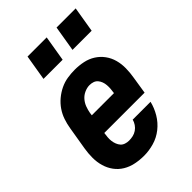

<svg xmlns="http://www.w3.org/2000/svg" viewBox="-218 -832 936 936"><g transform="rotate(-45 250.0 -364.0)"><path d="M210 8Q180 8 151 2Q122 -4 98 -18.5Q74 -33 57.5 -55.5Q41 -78 33 -105.5Q25 -133 25 -163Q25 -193 30 -223L50 -343Q54 -368 62.5 -393Q71 -418 86 -440Q101 -462 122 -479.5Q143 -497 167 -508.5Q191 -520 216.5 -524Q242 -528 267 -528Q297 -528 325.5 -522Q354 -516 377.5 -501Q401 -486 417.5 -463.5Q434 -441 441.5 -413.5Q449 -386 448.5 -356Q448 -326 443 -297L429 -208H151V-207Q149 -194 148 -181Q147 -168 148.5 -156Q150 -144 154.5 -132.5Q159 -121 166.5 -112.5Q174 -104 186 -100Q198 -96 210 -96Q224 -96 237.5 -99Q251 -102 263 -110Q275 -118 283.5 -130.5Q292 -143 295 -156H418Q410 -122 391 -90Q372 -58 343 -35Q314 -12 279 -2Q244 8 210 8ZM169 -312H322V-313Q324 -326 325 -338.5Q326 -351 325 -363.5Q324 -376 320 -387Q316 -398 308.5 -407Q301 -416 289.5 -420Q278 -424 265 -424Q248 -424 230 -416Q212 -408 199.5 -393.5Q187 -379 180.5 -361.5Q174 -344 171 -327ZM328 -604 350 -736H482L460 -604ZM128 -604 150 -736H282L260 -604Z"/></g></svg>

Font: Iosevka SS04 Extrabold Oblique
Style: Regular
Weight: 800
Italic angle: -9°
Monospace: yes
Designer: Belleve Invis
Foundry: Belleve Invis
Version: Version 19.0.0; ttfautohint (v1.8.4)